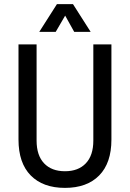

<svg xmlns="http://www.w3.org/2000/svg" viewBox="-20 -902 632 934"><path d="M341 -747 297 -826 251 -747H171L257 -882H335L421 -747ZM296 12Q189 12 129.5 -48.5Q70 -109 70 -223V-686H158V-218Q158 -146 194.5 -107.5Q231 -69 296 -69Q361 -69 397.5 -107.5Q434 -146 434 -218V-686H522V-223Q522 -109 462.5 -48.5Q403 12 296 12Z"/></svg>

Font: Archivo Narrow
Style: Regular
Weight: 400
Designer: Hector Gatti
Foundry: Omnibus-Type
Version: Version 1.003